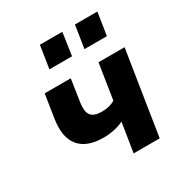

<svg xmlns="http://www.w3.org/2000/svg" viewBox="-170 -868 959 1001"><g transform="rotate(-30 310.0 -367.5)"><path d="M348 0 376 -175Q349 -162 317 -155.5Q285 -149 257 -149Q154 -149 109.5 -203.5Q65 -258 81 -362L103 -503H260L241 -378Q235 -343 239 -319Q243 -295 261 -283Q279 -271 316 -271Q338 -271 358 -276Q378 -281 394 -291L427 -503H584L505 0ZM398 -599 419 -735H554L533 -599ZM187 -599 208 -735H343L323 -599Z"/></g></svg>

Font: Nunito Sans 7pt SemiCondensed ExtraBold
Style: Italic
Weight: 800
Width: 4
Italic angle: -9°
Designer: Vernon Adams
Foundry: Vernon Adams
Version: Version 3.101;gftools[0.9.27]